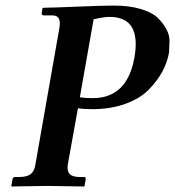

<svg xmlns="http://www.w3.org/2000/svg" viewBox="-20 -674 634 695"><path d="M318.8 -604 269 -321.8Q290 -318.8 315.9 -318.8Q440.9 -318.8 466.8 -466.8Q491.7 -612.8 377 -612.8Q355 -612.8 318.8 -604ZM107.9 -77.1 194.8 -571.8Q203.6 -617.7 170.9 -618.2H140.1Q135.3 -618.2 132.6 -620.6Q129.9 -623 130.9 -626L133.8 -645L139.2 -646Q165 -646 258.1 -649.9Q351.1 -653.8 392.1 -653.8Q447.3 -653.8 488 -641.8Q528.8 -629.9 548.8 -611.3Q568.8 -592.8 581.5 -569.8Q594.2 -546.9 593.5 -524.9Q592.8 -502.9 591.8 -483.9Q585.9 -448.7 567.9 -415.3Q549.8 -381.8 518.8 -349.9Q487.8 -317.9 434.3 -298.3Q380.9 -278.8 314 -278.8Q281.7 -278.8 262.2 -282.2L225.1 -77.1Q222.2 -55.2 232.2 -44.2Q242.2 -33.2 270 -33.2H284.2Q291.5 -33.2 290 -23.9L286.1 -1L284.2 1Q187 -1 151.9 -1L22 1L21 -1L24.9 -23.9Q25.9 -32.7 34.2 -33.2H47.9Q76.7 -33.2 90.3 -43.2Q104 -53.2 107.9 -77.1Z"/></svg>

Font: Linux Libertine O
Style: Semibold Italic
Weight: 600
Italic angle: -11.5°
Designer: Philipp H. Poll
Foundry: Philipp H. Poll
Version: Version 5.1.2